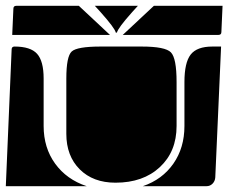

<svg xmlns="http://www.w3.org/2000/svg" viewBox="-20 -650 785 660"><path d="M208 -190V-380Q208 -456 226.5 -473Q245 -490 326 -490H467Q548 -490 567.5 -470Q587 -450 587 -368V-217Q587 -129 529.5 -75.5Q472 -22 377 -22Q300 -22 254 -68Q208 -114 208 -190ZM471 -10Q538 -33 576 -87.5Q614 -142 614 -217V-368Q614 -435 635.5 -462.5Q657 -490 710 -490H740L720 -40Q719 -27 710.5 -18.5Q702 -10 690 -10ZM0 -10 20 -480Q20 -490 30 -490Q85 -490 107.5 -465Q130 -440 130 -380V-217Q130 -142 169.5 -87.5Q209 -33 278 -10ZM22 -530 26 -620Q26 -630 36 -630H251L358 -530ZM402 -530 509 -630H745L741 -540Q741 -530 731 -530ZM306 -630H454L434 -608Q385 -553 382 -538H378Q375 -553 326 -608Z"/></svg>

Font: PrimecolorB
Style: Medium
Weight: 500
Designer: gluk
Foundry: gluk
Version: Version 0.672